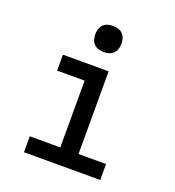

<svg xmlns="http://www.w3.org/2000/svg" viewBox="-134 -845 868 951"><g transform="rotate(20 300.0 -369.5)"><path d="M99 0V-84H260V-436H115V-520H356V-84H501V0ZM300 -601Q286 -601 272.5 -605Q259 -609 249 -619Q239 -629 235 -642.5Q231 -656 231 -670Q231 -684 235 -697.5Q239 -711 249 -721Q259 -731 272.5 -735Q286 -739 300 -739Q314 -739 327.5 -735Q341 -731 351 -721Q361 -711 365 -697.5Q369 -684 369 -670Q369 -656 365 -642.5Q361 -629 351 -619Q341 -609 327.5 -605Q314 -601 300 -601Z"/></g></svg>

Font: Iosevka Fixed Medium Extended
Style: Regular
Weight: 500
Width: 7
Monospace: yes
Designer: Belleve Invis
Foundry: Belleve Invis
Version: Version 24.1.1; ttfautohint (v1.8.4)